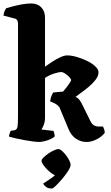

<svg xmlns="http://www.w3.org/2000/svg" viewBox="-31 -820 640 1109"><path d="M195 0Q183 0 159.5 -3Q136 -6 108 -11Q80 -16 56.5 -21.5Q33 -27 21 -31Q21 -39 24.5 -48.5Q28 -58 31 -65L50 -67Q68 -70 70.5 -90Q73 -110 73 -147V-685Q73 -694 68.5 -702.5Q64 -711 54 -713L-11 -730Q-9 -746 -4 -757Q1 -768 4 -772Q15 -776 40 -782.5Q65 -789 94 -794.5Q123 -800 149 -800Q186 -800 207.5 -777.5Q229 -755 229 -719V-435Q247 -448 270 -463Q293 -478 316.5 -489Q340 -500 357 -500Q382 -500 413 -491Q444 -482 472.5 -468Q501 -454 519.5 -436.5Q538 -419 538 -402Q538 -381 520.5 -358.5Q503 -336 478.5 -316Q454 -296 433 -281Q412 -266 405 -260Q411 -259 420 -251.5Q429 -244 440 -224L491 -121Q501 -101 513.5 -95Q526 -89 537 -89H564Q566 -84 570 -74.5Q574 -65 574 -53Q567 -42 550.5 -29.5Q534 -17 512.5 -8.5Q491 0 468 0Q437 0 409 -18Q381 -36 365 -74L312 -201Q306 -209 297 -215.5Q288 -222 277.5 -226.5Q267 -231 259 -234Q260 -249 265.5 -264Q271 -279 277 -286L333 -291Q340 -298 347.5 -308Q355 -318 363 -328.5Q371 -339 375.5 -347Q380 -355 380 -358Q380 -361 374 -369Q368 -377 358.5 -385Q349 -393 339.5 -398.5Q330 -404 322 -404Q310 -404 282.5 -395.5Q255 -387 229 -370V-139Q229 -118 222 -99.5Q215 -81 208 -72L278 -64Q280 -59 282.5 -49.5Q285 -40 285 -32Q279 -25 262 -17Q245 -9 226 -4.5Q207 0 195 0ZM269 269Q248 269 235.5 260Q223 251 218 241Q241 226 266 208.5Q291 191 306 170L301 196Q290 196 274.5 186Q259 176 244 161.5Q229 147 219 132.5Q209 118 209 109Q209 101 220.5 89.5Q232 78 248 67Q264 56 280.5 48.5Q297 41 306 41Q315 41 327 51.5Q339 62 350.5 77Q362 92 369.5 107.5Q377 123 377 132Q377 144 363 166.5Q349 189 329 212.5Q309 236 292 252.5Q275 269 269 269Z"/></svg>

Font: Texturina 12pt ExtraBold
Style: Regular
Weight: 800
Designer: Guillermo Torres Carreño
Foundry: Omnibus-Type
Version: Version 1.002